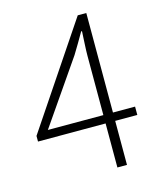

<svg xmlns="http://www.w3.org/2000/svg" viewBox="-110 -808 747 889"><g transform="rotate(-15 264.0 -364.0)"><path d="M342 0V-535Q342 -559 344 -593.5Q346 -628 347 -652H343Q329 -628 314.5 -603Q300 -578 285 -554L76 -251H494V-211H18V-238L347 -728H388V0Z"/></g></svg>

Font: Noto Sans TC Thin ExtraLight
Style: Regular
Weight: 250
Version: Version 2.004-H2;hotconv 1.0.118;makeotfexe 2.5.65603